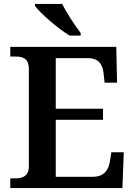

<svg xmlns="http://www.w3.org/2000/svg" viewBox="-20 -951 682 971"><path d="M332 -771H388V-784C359 -822 316 -886 295 -931H157V-921C182 -886 272 -807 332 -771ZM32 0H599L606 -181H543L536 -135C529 -91 506 -57 450 -57H262V-345H501V-401H262V-657H424C479 -657 499 -626 504 -579L509 -533H572L568 -714H32V-665H58C95 -665 126 -657 126 -600V-109C126 -62 96 -49 59 -49H32Z"/></svg>

Font: Noto Serif Devanagari SemiBold
Style: Regular
Weight: 600
Designer: Universal Thirst, Indian Type Foundry and the Monotype Design Team
Foundry: Monotype Imaging Inc.
Version: Version 2.004